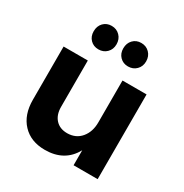

<svg xmlns="http://www.w3.org/2000/svg" viewBox="-177 -909 1014 1056"><g transform="rotate(30 330.0 -381.5)"><path d="M58.1 -200.2V-538.1H211.9V-244.1Q211.9 -193.4 239 -164.1Q266.1 -134.8 313 -134.8Q367.7 -135.3 399.9 -173.8Q432.1 -212.4 432.1 -272V-538.1H585V0H432.1V-95.2Q377 5.9 252 5.9Q162.6 5.9 110.4 -49.6Q58.1 -105 58.1 -200.2ZM159.2 -693.8Q159.2 -727.1 179.4 -748Q199.7 -769 231 -769Q262.7 -769 283.4 -747.8Q304.2 -726.6 304.2 -693.8Q304.2 -661.6 283.4 -640.9Q262.7 -620.1 231 -620.1Q199.7 -620.1 179.4 -640.9Q159.2 -661.6 159.2 -693.8ZM347.2 -693.8Q347.2 -727.1 367.4 -748Q387.7 -769 418.9 -769Q450.7 -769 471.4 -747.8Q492.2 -726.6 492.2 -693.8Q492.2 -661.6 471.4 -640.9Q450.7 -620.1 418.9 -620.1Q387.7 -620.1 367.4 -640.9Q347.2 -661.6 347.2 -693.8Z"/></g></svg>

Font: Montserrat Semi Bold
Style: Regular
Weight: 600
Designer: Julieta Ulanovsky
Foundry: Julieta Ulanovsky
Version: Version 3.001;PS 003.001;hotconv 1.0.70;makeotf.lib2.5.58329